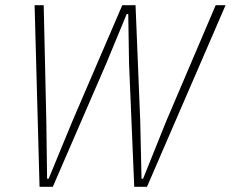

<svg xmlns="http://www.w3.org/2000/svg" viewBox="-20 -718 887 738"><path d="M132 0 113 -698H148L158 -254L161 -31H167L259 -254L450 -698H501L519 -254L524 -31H530L618 -250L809 -698H847L545 0H496L476 -475L473 -664H467L388 -473L183 0Z"/></svg>

Font: IBM Plex Sans Cond ExtLt
Style: Italic
Weight: 200
Width: 3
Italic angle: -11°
Designer: Mike Abbink, Paul van der Laan, Pieter van Rosmalen
Foundry: Bold Monday
Version: Version 1.3